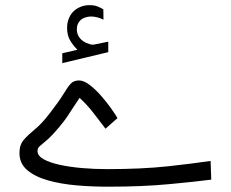

<svg xmlns="http://www.w3.org/2000/svg" viewBox="-20 -722 892 742"><path d="M279.3 -529.8Q262.7 -545.9 251 -565.7Q239.3 -585.4 239.3 -613.8Q239.3 -631.8 244.4 -646.2Q249.5 -660.6 258.3 -671.9Q270.5 -686.5 288.3 -694.3Q306.2 -702.1 324.7 -702.1Q343.3 -702.1 355 -697.8Q366.7 -693.4 379.4 -686L379.9 -646Q355 -658.2 331.5 -658.2Q322.3 -658.2 311 -655Q299.8 -651.9 291 -644Q284.7 -638.2 280.8 -629.2Q276.9 -620.1 276.9 -607.4Q276.9 -589.8 288.8 -574.5Q300.8 -559.1 325.7 -551.8Q327.6 -551.3 330.6 -550.3Q333.5 -549.3 337.4 -549.3Q340.8 -549.3 343.3 -549.8L398.4 -561V-520.5L220.7 -478V-516.1ZM387.7 -224.6Q366.7 -252.4 341.6 -284.9Q316.4 -317.4 287.6 -343.8Q271 -319.8 260.3 -302.7Q249.5 -285.6 238.8 -269.8Q228 -253.9 210.9 -233.4Q180.7 -197.3 161.9 -181.2Q143.1 -165 134 -157.5Q125 -149.9 125 -138.7Q125 -120.1 148.2 -106.9Q171.4 -93.8 210.2 -85.2Q249 -76.7 297.1 -72.5Q345.2 -68.4 394.5 -68.4Q527.8 -68.4 628.7 -79.3Q729.5 -90.3 793.9 -100.1L796.4 -27.8Q737.3 -20 633.5 -10.3Q529.8 -0.5 395.5 -0.5Q336.4 -0.5 276.4 -5.6Q216.3 -10.7 166.3 -24.7Q116.2 -38.6 85.7 -64.2Q55.2 -89.8 55.2 -130.9Q55.2 -162.1 71.5 -181.2Q87.9 -200.2 114.7 -222.2Q141.6 -244.1 171.9 -283.7Q208 -330.1 224.9 -358.2Q241.7 -386.2 253.4 -398.7Q265.1 -411.1 285.2 -411.1Q303.7 -411.1 325.9 -394.3Q348.1 -377.4 369.9 -352.8Q391.6 -328.1 408.7 -304Q425.8 -279.8 434.1 -265.6Z"/></svg>

Font: Vazir Light FD
Style: Light-FD
Weight: 300
Designer: Saber Rastikerdar
Foundry: Saber Rastikerdar
Version: Version 30.1.0